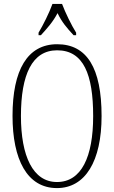

<svg xmlns="http://www.w3.org/2000/svg" viewBox="-20 -951 584 981"><path d="M177 -784V-771H189C223 -809 250 -838 274 -884C296 -838 321 -809 356 -771H369V-784C345 -822 314 -886 297 -931H248C232 -886 200 -822 177 -784ZM271 10C416 10 499 -128 499 -358C499 -604 424 -725 272 -725C120 -725 44 -593 44 -359C44 -137 118 10 271 10ZM271 -21C148 -21 87 -154 87 -358C87 -570 144 -694 272 -694C407 -694 456 -570 456 -358C456 -149 396 -21 271 -21Z"/></svg>

Font: Noto Serif Sinhala ExtraCondensed ExtraLight
Style: Regular
Weight: 200
Width: 2
Designer: Jelle Bosma - Monotype Design Team
Foundry: Monotype Imaging Inc.
Version: Version 2.007